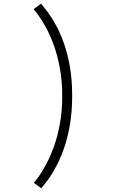

<svg xmlns="http://www.w3.org/2000/svg" viewBox="-20 -823 690 1060"><path d="M208 216.5 167 186.5Q176.5 176 195 149.8Q213.5 123.5 235.5 82.5Q257.5 41.5 277.8 -14.2Q298 -70 310.8 -140Q323.5 -210 323.5 -294Q323.5 -379 310 -449.8Q296.5 -520.5 276 -576.2Q255.5 -632 233 -672.8Q210.5 -713.5 192 -738.5Q173.5 -763.5 165.5 -772.5L206.5 -803Q221 -786 242.8 -757.2Q264.5 -728.5 288 -686Q311.5 -643.5 332 -586.5Q352.5 -529.5 365.5 -456.8Q378.5 -384 378.5 -294Q378.5 -205.5 365.8 -132.8Q353 -60 332.8 -2.8Q312.5 54.5 289.2 97.8Q266 141 244.2 170.2Q222.5 199.5 208 216.5Z"/></svg>

Font: Trispace Thin ExtraLight
Style: Regular
Weight: 250
Version: Version 1.210